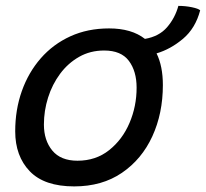

<svg xmlns="http://www.w3.org/2000/svg" viewBox="-20 -634 718 669"><path d="M238.5 15.5Q134.5 15.5 83.8 -37.2Q33 -90 33 -176.5Q33 -251.5 56 -316.5Q79 -381.5 122 -430.8Q165 -480 225.2 -507.5Q285.5 -535 360 -535Q438.5 -535 485 -498.5Q534.5 -507 562.2 -539.2Q590 -571.5 601.5 -613.5Q625.5 -613.5 648.5 -608.8Q671.5 -604 677.5 -598Q661 -535.5 617.8 -499Q574.5 -462.5 525.5 -448Q547.5 -403.5 547.5 -337.5Q547.5 -239 510.8 -159Q474 -79 404.8 -31.8Q335.5 15.5 238.5 15.5ZM250 -74Q314 -74 360.2 -110.8Q406.5 -147.5 431.2 -205.5Q456 -263.5 456 -328.5Q456 -386 429 -422Q402 -458 343 -458Q294.5 -458 255.8 -436Q217 -414 189.5 -377Q162 -340 147.5 -294Q133 -248 133 -200Q133 -145 162.2 -109.5Q191.5 -74 250 -74Z"/></svg>

Font: Grandstander
Style: Italic
Weight: 400
Italic angle: -15°
Designer: Tyler Finck
Foundry: Etcetera Type Co
Version: Version 1.200; ttfautohint (v1.8.3)